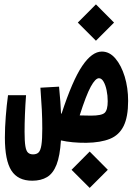

<svg xmlns="http://www.w3.org/2000/svg" viewBox="-20 -665 626 900"><path d="M384.8 4.4Q317.4 4.9 265.6 -6.8Q261.2 65.4 245.1 106.7Q229 147.9 200.7 165Q172.4 182.1 130.9 182.1Q64 182.1 33.4 134.5Q2.9 86.9 2.9 -20Q2.9 -66.9 7.1 -119.6Q11.2 -172.4 17.6 -218.8H102.1Q98.6 -172.4 96.9 -128.2Q95.2 -84 95.2 -47.4Q95.2 -2.9 98.9 19.8Q102.5 42.5 111.3 50.5Q120.1 58.6 134.8 58.6Q151.4 58.6 160.6 49.8Q169.9 41 174.1 14.9Q178.2 -11.2 178.2 -62Q178.2 -107.4 176 -151.4Q173.8 -195.3 169.4 -253.9L256.8 -258.8Q260.7 -218.8 262.9 -188.7Q265.1 -158.7 266.1 -132.8Q267.6 -132.3 268.6 -132.3Q319.8 -288.6 365.5 -356Q411.1 -423.3 457.5 -423.3Q493.2 -423.3 520.8 -391.1Q548.3 -358.9 564.5 -306.2Q580.6 -253.4 580.6 -191.9Q580.6 -117.2 559.6 -74.5Q538.6 -31.7 495.4 -14.2Q452.1 3.4 384.8 4.4ZM353.5 -124Q377.9 -123 406.7 -123Q456.5 -123 470.7 -136.2Q484.9 -149.4 484.9 -190.4Q484.9 -217.3 479.7 -241.9Q474.6 -266.6 465.3 -282.5Q456.1 -298.3 443.8 -298.3Q427.2 -298.3 405.5 -258.8Q383.8 -219.2 353.5 -124ZM429.7 -474.1 344.7 -559.1 429.7 -644.5 514.6 -559.1ZM400.4 215.8 315.4 130.9 400.4 45.4 485.4 130.9Z"/></svg>

Font: CaskaydiaCove NF SemiBold
Style: Regular
Weight: 600
Designer: Aaron Bell
Foundry: Saja Typeworks
Version: Version 2111.001; VTT 6.35;Nerd Fonts 3.2.1